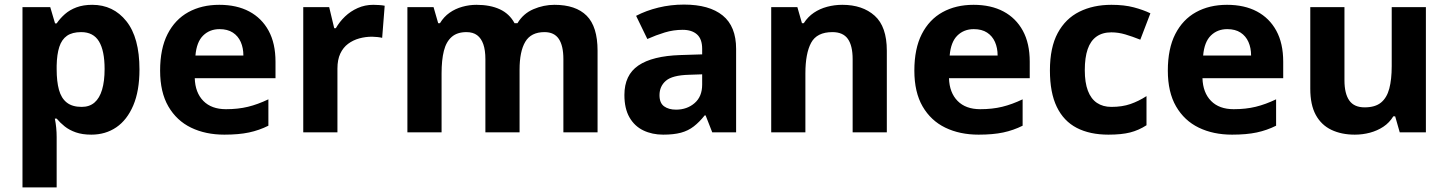

<svg xmlns="http://www.w3.org/2000/svg" viewBox="-20 -577 6314 837"><path d="M382 -556Q474 -556 531 -484.5Q588 -413 588 -274Q588 -181 561 -117.5Q534 -54 487 -22Q440 10 378 10Q339 10 310.5 0Q282 -10 262 -26Q242 -42 227 -60H219Q223 -41 225 -20.5Q227 0 227 20V240H78V-546H199L220 -475H227Q242 -497 263 -515.5Q284 -534 313.5 -545Q343 -556 382 -556ZM334 -437Q295 -437 272 -421Q249 -405 238.5 -372.5Q228 -340 227 -291V-275Q227 -222 237 -185.5Q247 -149 271 -130Q295 -111 336 -111Q370 -111 392 -130Q414 -149 425 -186Q436 -223 436 -276Q436 -356 411.5 -396.5Q387 -437 334 -437Z M936 -556Q1012 -556 1066.5 -527Q1121 -498 1151 -443Q1181 -388 1181 -308V-236H829Q831 -173 866.5 -137Q902 -101 965 -101Q1018 -101 1061 -111.5Q1104 -122 1150 -144V-29Q1110 -9 1065.5 0.5Q1021 10 958 10Q876 10 813 -20.5Q750 -51 714 -113Q678 -175 678 -269Q678 -365 710.5 -428.5Q743 -492 801 -524Q859 -556 936 -556ZM937 -450Q894 -450 865.5 -422Q837 -394 832 -335H1041Q1041 -368 1029.5 -394Q1018 -420 995 -435Q972 -450 937 -450Z M1607 -556Q1618 -556 1633 -555Q1648 -554 1657 -552L1646 -412Q1639 -414 1625.5 -415.5Q1612 -417 1602 -417Q1573 -417 1546 -409.5Q1519 -402 1497.5 -386Q1476 -370 1463.5 -343.5Q1451 -317 1451 -278V0H1302V-546H1415L1437 -454H1444Q1460 -482 1484 -505Q1508 -528 1539.5 -542Q1571 -556 1607 -556Z M2397 -556Q2490 -556 2537.5 -508.5Q2585 -461 2585 -356V0H2436V-319.4Q2436 -377.7 2416 -407.4Q2396 -437 2353.8 -437Q2295 -437 2270 -395Q2245 -353 2245 -273.5V0H2096V-319.1Q2096 -358 2087 -384Q2078 -410 2060 -423.5Q2042 -437 2013.5 -437Q1973 -437 1949 -416Q1925 -395 1915 -355.2Q1905 -315.4 1905 -257.2V0H1756V-546H1870L1890.2 -476H1898Q1915 -504 1940 -521.5Q1964.9 -539 1995.5 -547.5Q2026 -556 2057 -556Q2117 -556 2159 -536.5Q2201 -517 2223 -476H2236Q2261 -518 2305.5 -537Q2350 -556 2397 -556Z M2962 -557Q3072 -557 3130.5 -509.5Q3189 -462 3189 -364V0H3085L3056 -74H3052Q3029 -45 3004.5 -26Q2980 -7 2948.5 1.5Q2917 10 2871 10Q2823 10 2784.5 -8.5Q2746 -27 2724 -65.5Q2702 -104 2702 -163Q2702 -250 2763 -291.5Q2824 -333 2946 -337L3041 -340V-364Q3041 -407 3018.5 -427Q2996 -447 2956 -447Q2916 -447 2878 -435.5Q2840 -424 2802 -407L2753 -508Q2797 -531 2850.5 -544Q2904 -557 2962 -557ZM2983 -251Q2911 -249 2883 -225Q2855 -201 2855 -162Q2855 -128 2875 -113.5Q2895 -99 2927 -99Q2975 -99 3008 -127.5Q3041 -156 3041 -208V-253Z M3652 -556Q3740 -556 3793 -508.5Q3846 -461 3846 -356V0H3697V-319Q3697 -378 3676 -407.5Q3655 -437 3609 -437Q3541 -437 3516 -390.5Q3491 -344 3491 -257V0H3342V-546H3456L3476 -476H3484Q3502 -504 3528 -521.5Q3554 -539 3586 -547.5Q3618 -556 3652 -556Z M4224 -556Q4300 -556 4354.5 -527Q4409 -498 4439 -443Q4469 -388 4469 -308V-236H4117Q4119 -173 4154.5 -137Q4190 -101 4253 -101Q4306 -101 4349 -111.5Q4392 -122 4438 -144V-29Q4398 -9 4353.5 0.5Q4309 10 4246 10Q4164 10 4101 -20.5Q4038 -51 4002 -113Q3966 -175 3966 -269Q3966 -365 3998.5 -428.5Q4031 -492 4089 -524Q4147 -556 4224 -556ZM4225 -450Q4182 -450 4153.5 -422Q4125 -394 4120 -335H4329Q4329 -368 4317.5 -394Q4306 -420 4283 -435Q4260 -450 4225 -450Z M4812 10Q4731 10 4674 -19.5Q4617 -49 4587 -111Q4557 -173 4557 -270Q4557 -370 4591 -433Q4625 -496 4685.5 -526Q4746 -556 4825 -556Q4881 -556 4922.5 -545Q4964 -534 4995 -519L4951 -404Q4916 -418 4885.5 -427Q4855 -436 4825 -436Q4786 -436 4760 -417.5Q4734 -399 4721.5 -362.5Q4709 -326 4709 -271Q4709 -217 4722.5 -181.5Q4736 -146 4762 -128.5Q4788 -111 4825 -111Q4872 -111 4908 -123.5Q4944 -136 4978 -158V-31Q4944 -9 4906.5 0.5Q4869 10 4812 10Z M5329 -556Q5405 -556 5459.5 -527Q5514 -498 5544 -443Q5574 -388 5574 -308V-236H5222Q5224 -173 5259.5 -137Q5295 -101 5358 -101Q5411 -101 5454 -111.5Q5497 -122 5543 -144V-29Q5503 -9 5458.5 0.5Q5414 10 5351 10Q5269 10 5206 -20.5Q5143 -51 5107 -113Q5071 -175 5071 -269Q5071 -365 5103.5 -428.5Q5136 -492 5194 -524Q5252 -556 5329 -556ZM5330 -450Q5287 -450 5258.5 -422Q5230 -394 5225 -335H5434Q5434 -368 5422.5 -394Q5411 -420 5388 -435Q5365 -450 5330 -450Z M6196 -546V0H6082L6062 -70H6054Q6037 -42 6010.5 -24.5Q5984 -7 5952 1.5Q5920 10 5886 10Q5828 10 5784 -11Q5740 -32 5716 -76Q5692 -120 5692 -190V-546H5841V-227Q5841 -169 5862 -139Q5883 -109 5929 -109Q5975 -109 6000.5 -130Q6026 -151 6036.5 -191Q6047 -231 6047 -289V-546Z"/></svg>

Font: Noto Sans Malayalam
Style: Regular
Weight: 400
Designer: Jelle Bosma - Monotype Design Team
Foundry: Monotype Imaging Inc.
Version: Version 2.103